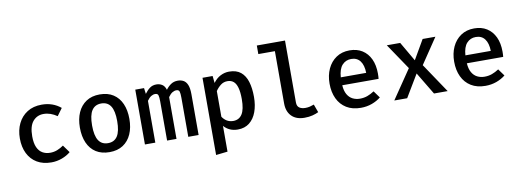

<svg xmlns="http://www.w3.org/2000/svg" viewBox="-70 -1173 4939 1821"><g transform="rotate(-10 2400.0 -262.0)"><path d="M343.5 -78.5Q380.5 -78.5 412.5 -91.2Q444.5 -104 473.5 -124.5L525.5 -52.5Q491 -23 441.8 -4.8Q392.5 13.5 340 13.5Q259 13.5 201.5 -20.8Q144 -55 113.5 -117Q83 -179 83 -261.5Q83 -342 113.8 -405.2Q144.5 -468.5 202.5 -505.2Q260.5 -542 342 -542Q396 -542 441.5 -526Q487 -510 525 -478.5L473.5 -408Q442.5 -429.5 410.2 -440.8Q378 -452 344 -452Q281.5 -452 241.8 -406Q202 -360 202 -261.5Q202 -195.5 220.2 -155.2Q238.5 -115 270.5 -96.8Q302.5 -78.5 343.5 -78.5Z M900.5 -542Q978 -542 1031 -507.5Q1084 -473 1111.2 -411Q1138.5 -349 1138.5 -265Q1138.5 -181.5 1110.8 -118.8Q1083 -56 1029.8 -21.2Q976.5 13.5 900 13.5Q823.5 13.5 770.2 -20.2Q717 -54 689.2 -116.5Q661.5 -179 661.5 -264Q661.5 -346.5 689.2 -409Q717 -471.5 770.5 -506.8Q824 -542 900.5 -542ZM900.5 -455Q840 -455 809.5 -408.8Q779 -362.5 779 -264Q779 -166 809.2 -119.5Q839.5 -73 900 -73Q960.5 -73 990.8 -119.5Q1021 -166 1021 -265Q1021 -362.5 991 -408.8Q961 -455 900.5 -455Z M1653 -542Q1683 -542 1707 -529Q1731 -516 1744.8 -483.5Q1758.5 -451 1758.5 -392.5V0H1659V-377Q1659 -418.5 1653.2 -436.5Q1647.5 -454.5 1623.5 -454.5Q1604.5 -454.5 1585 -442.8Q1565.5 -431 1545.5 -402.5V0H1455V-377Q1455 -418.5 1449.2 -436.5Q1443.5 -454.5 1419.5 -454.5Q1400 -454.5 1380.8 -442.8Q1361.5 -431 1341.5 -402.5V0H1241.5V-528H1326L1333.5 -471Q1356 -502.5 1382.5 -522.2Q1409 -542 1446.5 -542Q1476.5 -542 1501 -527Q1525.5 -512 1537 -474.5Q1559 -504.5 1587 -523.2Q1615 -542 1653 -542Z M2146.5 -542Q2216.5 -542 2258.5 -507.8Q2300.5 -473.5 2319.5 -411.2Q2338.5 -349 2338.5 -265Q2338.5 -184.5 2315.5 -121.5Q2292.5 -58.5 2247.2 -22.5Q2202 13.5 2135 13.5Q2052 13.5 2001 -45V203L1889 215.5V-528H1986.5L1993.5 -460Q2023.5 -501 2063.2 -521.5Q2103 -542 2146.5 -542ZM2115.5 -455.5Q2078 -455.5 2049.5 -433Q2021 -410.5 2001 -380V-133Q2020 -104.5 2046.2 -89.2Q2072.5 -74 2105.5 -74Q2162 -74 2191.5 -119.5Q2221 -165 2221 -264.5Q2221 -332 2209.2 -374.2Q2197.5 -416.5 2174.2 -436Q2151 -455.5 2115.5 -455.5Z M2721 -740V-144Q2721 -107.5 2743.2 -92.2Q2765.5 -77 2801 -77Q2824 -77 2844.5 -82Q2865 -87 2884.5 -94.5L2913 -16.5Q2889.5 -4.5 2855.2 4.5Q2821 13.5 2777 13.5Q2697.5 13.5 2653.2 -31.2Q2609 -76 2609 -154V-657.5H2449.5V-740Z M3182 -228Q3185.5 -174 3205 -139.8Q3224.5 -105.5 3256.2 -89.5Q3288 -73.5 3326 -73.5Q3365 -73.5 3398 -85.5Q3431 -97.5 3464.5 -119.5L3513 -52.5Q3476 -22.5 3426.5 -4.5Q3377 13.5 3320.5 13.5Q3238.5 13.5 3181.8 -21.5Q3125 -56.5 3095.5 -119Q3066 -181.5 3066 -263.5Q3066 -343 3095 -405.8Q3124 -468.5 3178 -505.2Q3232 -542 3307 -542Q3377.5 -542 3428.2 -510Q3479 -478 3506.8 -419.2Q3534.5 -360.5 3534.5 -278Q3534.5 -264.5 3533.8 -251.2Q3533 -238 3532 -228ZM3308 -459Q3255.5 -459 3221.2 -421.5Q3187 -384 3181.5 -304.5H3426Q3424.5 -379 3394.2 -419Q3364 -459 3308 -459Z M3767 0H3643L3832.5 -278.5L3664 -528H3793L3901 -342L4009 -528H4132L3967 -283L4157 0H4025.5L3896 -215.5Z M4382 -228Q4385.5 -174 4405 -139.8Q4424.5 -105.5 4456.2 -89.5Q4488 -73.5 4526 -73.5Q4565 -73.5 4598 -85.5Q4631 -97.5 4664.5 -119.5L4713 -52.5Q4676 -22.5 4626.5 -4.5Q4577 13.5 4520.5 13.5Q4438.5 13.5 4381.8 -21.5Q4325 -56.5 4295.5 -119Q4266 -181.5 4266 -263.5Q4266 -343 4295 -405.8Q4324 -468.5 4378 -505.2Q4432 -542 4507 -542Q4577.5 -542 4628.2 -510Q4679 -478 4706.8 -419.2Q4734.5 -360.5 4734.5 -278Q4734.5 -264.5 4733.8 -251.2Q4733 -238 4732 -228ZM4508 -459Q4455.5 -459 4421.2 -421.5Q4387 -384 4381.5 -304.5H4626Q4624.5 -379 4594.2 -419Q4564 -459 4508 -459Z"/></g></svg>

Font: Fira Code Light Medium
Style: Regular
Weight: 500
Monospace: yes
Version: Version 5.002